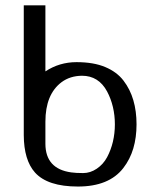

<svg xmlns="http://www.w3.org/2000/svg" viewBox="-20 -680 567 710"><path d="M147.9 -416Q199.7 -450.2 262.9 -450.2Q326.2 -450.2 369.1 -432.1Q412.1 -414.1 436.8 -381.8Q461.4 -349.6 473.1 -309.3Q484.9 -269 484.9 -220.2Q484.9 -171.4 472.9 -131.1Q460.9 -90.8 436 -58.6Q383.3 9.8 268.1 9.8Q156.2 9.8 109.4 -42Q68.4 -87.9 67.9 -180.2V-660.2H147.9ZM147.9 -230V-147.9Q148.4 -55.7 243.2 -42.5Q260.7 -40 287.4 -40Q314 -40 337.9 -56.2Q361.8 -72.3 376 -98.6Q390.1 -125 397.5 -156Q404.8 -187 404.8 -220.2Q404.8 -253.4 397.5 -284.4Q390.1 -315.4 376 -341.8Q344.7 -399.9 283.2 -399.9Q238.8 -399.4 207.5 -376Q147.9 -331.1 147.9 -230Z"/></svg>

Font: Pfennig
Style: Medium
Weight: 500
Version: Version 20120410 ; ttfautohint (v0.8)